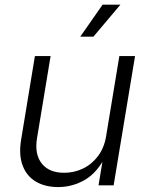

<svg xmlns="http://www.w3.org/2000/svg" viewBox="-20 -778 624 806"><path d="M224.1 7.3Q169.4 7.3 130.6 -15.6Q91.8 -38.6 75 -83.3Q58.1 -127.9 68.8 -192.4L126.5 -542.5H192.4L135.3 -197.3Q124.5 -130.4 155.3 -91.6Q186 -52.7 249 -52.7Q292 -52.7 329.1 -70.8Q366.2 -88.9 391.8 -123.3Q417.5 -157.7 425.3 -205.6L481 -542.5H546.9L457 0H393.6L414.6 -127H425.3Q390.6 -55.2 337.9 -23.9Q285.2 7.3 224.1 7.3ZM316.9 -624 410.6 -758.3H485.4L372.1 -624Z"/></svg>

Font: Inter 16pt Light
Style: Italic
Weight: 300
Italic angle: -9.3988°
Version: Version 4.001;git-66647c0bb